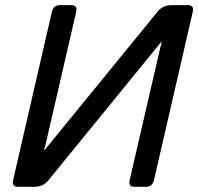

<svg xmlns="http://www.w3.org/2000/svg" viewBox="-20 -720 764 740"><path d="M48.8 0Q24.4 0 30.8 -26.9L179.7 -673.3Q186 -700.2 210.4 -700.2H255.4Q279.8 -700.2 273.4 -673.3L159.7 -180.7Q154.8 -158.7 149.9 -141.6H151.9L587.9 -675.8Q607.9 -700.2 642.1 -700.2H704.6Q729 -700.2 722.7 -673.3L573.7 -26.9Q567.4 0 543 0H498Q473.6 0 480 -26.9L593.8 -519.5Q598.6 -541.5 603.5 -558.6H601.6L166 -24.4Q146 0 111.3 0Z"/></svg>

Font: Istok
Style: Italic
Weight: 500
Italic angle: -13°
Designer: Andrey V. Panov
Foundry: Andrey V. Panov
Version: Version 1.0.3